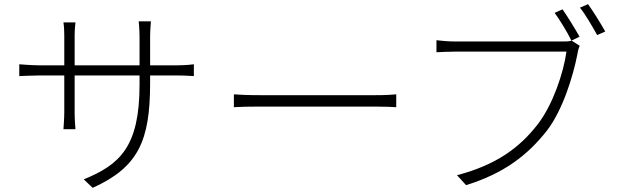

<svg xmlns="http://www.w3.org/2000/svg" viewBox="-20 -870 2980 926"><path d="M73 -560V-503C78 -503 129 -506 168 -506H290V-329C290 -295 286 -251 286 -247H344C343 -251 340 -297 340 -329V-506H653V-462C653 -162 558 -76 384 -5L427 36C648 -64 704 -192 704 -470V-506H835C874 -506 911 -503 915 -503V-560C910 -559 874 -555 835 -555H704V-692C704 -730 708 -763 708 -767H649C649 -763 653 -730 653 -692V-555H340V-701C340 -732 344 -759 344 -762H286C289 -744 290 -717 290 -700V-555H168C130 -555 77 -560 73 -560Z M1108 -415V-353C1135 -355 1180 -356 1235 -356C1283 -356 1724 -356 1790 -356C1836 -356 1873 -354 1891 -353V-415C1871 -413 1841 -411 1789 -411C1724 -411 1282 -411 1235 -411C1176 -411 1134 -413 1108 -415Z M2693 -825 2655 -808C2680 -774 2716 -715 2736 -674L2775 -693C2754 -731 2716 -792 2693 -825ZM2816 -850 2777 -833C2804 -800 2837 -742 2860 -701L2899 -718C2877 -758 2839 -818 2816 -850ZM2776 -649 2737 -674C2723 -670 2711 -670 2698 -670C2659 -670 2220 -670 2174 -670C2141 -670 2111 -673 2085 -676V-618C2110 -619 2137 -621 2173 -621C2220 -621 2655 -621 2712 -621C2698 -519 2646 -364 2573 -270C2487 -159 2375 -75 2184 -25L2228 23C2414 -35 2525 -123 2617 -239C2693 -337 2744 -501 2765 -610C2768 -629 2771 -638 2776 -649Z"/></svg>

Font: Noto Sans SC Light
Style: Regular
Weight: 300
Designer: Ryoko NISHIZUKA 西塚涼子 (kana, bopomofo & ideographs); Paul D. Hunt (Latin, Greek & Cyrillic); Sandoll Communications 산돌커뮤니
Foundry: Adobe
Version: Version 2.004;hotconv 1.0.118;makeotfexe 2.5.65603